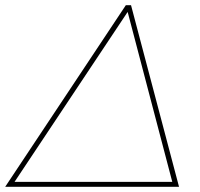

<svg xmlns="http://www.w3.org/2000/svg" viewBox="-63 -720 771 740"><path d="M627 0H-43L422 -700H442ZM-7 -19H601L429 -674Z"/></svg>

Font: Montserrat Alternates Thin
Style: Italic
Weight: 250
Italic angle: -11.3°
Designer: Julieta Ulanovsky
Foundry: Julieta Ulanovsky
Version: Version 7.200